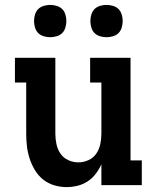

<svg xmlns="http://www.w3.org/2000/svg" viewBox="-20 -756 640 784"><path d="M252 8Q226 8 201 0.5Q176 -7 156 -23Q136 -39 122.5 -61.5Q109 -84 101 -108.5Q93 -133 90 -158.5Q87 -184 87 -210V-419H41V-520H206V-210Q206 -189 210.5 -167.5Q215 -146 227 -128.5Q239 -111 259 -102Q279 -93 300 -93Q321 -93 341 -102Q361 -111 373 -128.5Q385 -146 389.5 -167.5Q394 -189 394 -210V-419H348V-520H513V-101H559V0H394V-85Q385 -65 371 -46.5Q357 -28 338 -15.5Q319 -3 296.5 2.5Q274 8 252 8ZM415 -604Q402 -604 388.5 -608Q375 -612 366 -621Q357 -630 353 -643.5Q349 -657 349 -670Q349 -683 353 -696.5Q357 -710 366 -719Q375 -728 388.5 -732Q402 -736 415 -736Q428 -736 441.5 -732Q455 -728 464 -719Q473 -710 477 -696.5Q481 -683 481 -670Q481 -657 477 -643.5Q473 -630 464 -621Q455 -612 441.5 -608Q428 -604 415 -604ZM185 -604Q172 -604 158.5 -608Q145 -612 136 -621Q127 -630 123 -643.5Q119 -657 119 -670Q119 -683 123 -696.5Q127 -710 136 -719Q145 -728 158.5 -732Q172 -736 185 -736Q198 -736 211.5 -732Q225 -728 234 -719Q243 -710 247 -696.5Q251 -683 251 -670Q251 -657 247 -643.5Q243 -630 234 -621Q225 -612 211.5 -608Q198 -604 185 -604Z"/></svg>

Font: Iosevka Plex Etoile
Style: Bold
Weight: 700
Designer: Belleve Invis
Foundry: Belleve Invis
Version: Version 25.1.1; ttfautohint (v1.8.4)